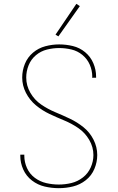

<svg xmlns="http://www.w3.org/2000/svg" viewBox="-20 -975 616 1003"><path d="M287 8Q325 8 361.5 -1Q398 -10 428 -33.5Q458 -57 473 -92.5Q488 -128 488 -165Q488 -207 468.5 -245.5Q449 -284 416 -310.5Q383 -337 345 -355Q307 -373 268.5 -389Q230 -405 195 -429Q160 -453 138.5 -490.5Q117 -528 117 -570Q117 -603 129.5 -634Q142 -665 167.5 -686.5Q193 -708 225 -716Q257 -724 289 -724Q321 -724 353 -716.5Q385 -709 410.5 -688Q436 -667 449 -637Q462 -607 462 -574Q462 -571 461 -569H482Q482 -572 482 -575Q482 -611 467.5 -645Q453 -679 424.5 -702.5Q396 -726 360.5 -734.5Q325 -743 289 -743Q253 -743 217 -733.5Q181 -724 152.5 -700Q124 -676 110 -641.5Q96 -607 96 -570Q96 -528 115.5 -490Q135 -452 167.5 -425Q200 -398 238 -380Q276 -362 315 -346Q354 -330 389 -306Q424 -282 446 -244.5Q468 -207 468 -165Q468 -132 454 -100.5Q440 -69 413 -48Q386 -27 353.5 -19Q321 -11 287 -11Q254 -11 221.5 -18.5Q189 -26 162 -46Q135 -66 121 -97Q107 -128 107 -161Q107 -164 107 -167H86Q86 -164 86 -161Q86 -124 101.5 -89.5Q117 -55 147 -32Q177 -9 213.5 -0.5Q250 8 287 8ZM285 -785 397 -943 379 -955 270 -794Z"/></svg>

Font: Iosevka Sparkle Thin
Style: Regular
Weight: 100
Designer: Belleve Invis
Foundry: Belleve Invis
Version: Version 4.5.0; ttfautohint (v1.8.3)